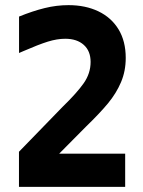

<svg xmlns="http://www.w3.org/2000/svg" viewBox="-20 -731 561 751"><path d="M334.4 -488.7Q334.4 -531.7 307.6 -555.5Q280.9 -579.4 235.1 -579.4Q203.4 -579.4 167.2 -568.2Q130.9 -556.9 70.7 -530.7L54.5 -523.7V-666.2Q108.2 -688 154.7 -699.4Q201.1 -710.9 248 -710.9Q314.2 -710.9 364.8 -686.7Q415.5 -662.4 443.7 -616.1Q471.8 -569.7 471.8 -504.5Q471.8 -452.9 453.4 -409.7Q435.1 -366.4 402.5 -326.9Q369.9 -287.5 315.4 -234.8L148.9 -66.8L146.6 -130H469.6V0H54.2V-137.4L224.8 -313.1Q281 -367.7 307.7 -405.9Q334.4 -444.2 334.4 -488.7Z"/></svg>

Font: TASA Explorer VF
Style: Regular
Weight: 400
Designer: Weizhong Zhang
Foundry: Local Remote
Version: Version 1.000;Glyphs 3.2 (3192)